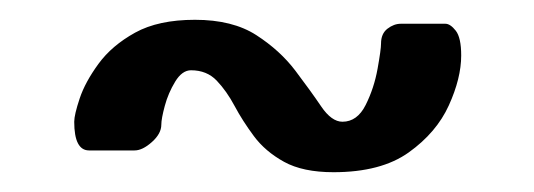

<svg xmlns="http://www.w3.org/2000/svg" viewBox="-20 -497 540 194"><path d="M177 -477Q215 -477 239 -461.5Q263 -446 278.5 -425.5Q294 -405 304.5 -389.5Q315 -374 326 -374Q341 -374 349.5 -391Q358 -408 361.5 -427.5Q365 -447 365 -453Q365 -463 371.5 -468Q378 -473 385 -473H430Q435 -473 440.5 -466Q446 -459 446 -441Q446 -418 433.5 -390.5Q421 -363 393 -343Q365 -323 317 -323Q286 -323 267 -333.5Q248 -344 236.5 -359.5Q225 -375 217 -390Q209 -405 199 -415.5Q189 -426 173 -426Q164 -426 157 -414.5Q150 -403 146.5 -390Q143 -377 143 -371Q143 -362 133.5 -353.5Q124 -345 116 -345H70Q55 -345 55 -374Q55 -381 60.5 -397.5Q66 -414 79.5 -432.5Q93 -451 116.5 -464Q140 -477 177 -477Z"/></svg>

Font: Yusei Magic
Style: Regular
Weight: 400
Designer: Tanukizamurai
Foundry: Yusei Magic Project
Version: Version 1.200